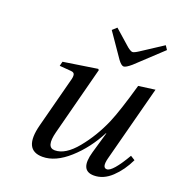

<svg xmlns="http://www.w3.org/2000/svg" viewBox="-133 -844 911 970"><g transform="rotate(20 322.0 -359.5)"><path d="M311 -710 334 -731 419 -656Q438 -641 447 -641Q456 -641 479 -656L594 -731L608 -710L470 -581Q442 -557 430 -557Q418 -557 400 -581ZM126 -450 132 -474 314 -502 319 -497 223 -128Q200 -40 248 -40Q305 -40 364 -112Q423 -184 462 -274Q491 -342 533 -490L622 -502L515 -94Q501 -40 528 -40Q558 -40 620 -146L644 -131Q615 -70 571.5 -29Q528 12 477 12Q400 12 431 -96L464 -210H462Q414 -117 342 -52.5Q270 12 201 12Q96 12 134 -133L203 -397Q210 -420 207.5 -432Q205 -444 188 -445Z"/></g></svg>

Font: Heuristica
Style: Italic
Weight: 400
Italic angle: -13°
Version: Version 1.0.2